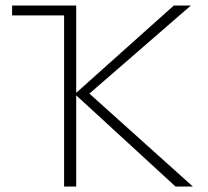

<svg xmlns="http://www.w3.org/2000/svg" viewBox="-20 -678 757 698"><path d="M24 -622V-658H241V-622ZM618 0 252 -336 612 -658H674L288 -323V-353L681 0ZM213 0V-658H257V0Z"/></svg>

Font: Ysabeau Office ExtraLight
Style: Regular
Weight: 250
Designer: Christian Thalmann (Catharsis Fonts)
Version: Version 2.001;gftools[0.9.30]; featfreeze: tnum,lnum,ss02